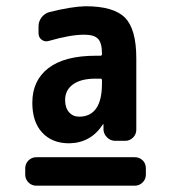

<svg xmlns="http://www.w3.org/2000/svg" viewBox="-20 -756 540 606"><path d="M301.8 -492.2V-502.9Q301.8 -507.8 296.9 -507.8H282.2Q235.4 -507.8 210.4 -489.7Q185.5 -471.7 185.5 -440.4Q185.5 -416 197.8 -401.9Q210 -387.7 230.5 -387.7Q301.8 -388.7 301.8 -492.2ZM296.9 -580.1Q301.8 -580.1 301.8 -585V-587.9Q301.8 -620.1 289.6 -633.3Q277.3 -646.5 246.1 -646.5Q202.1 -646.5 134.8 -627Q122.1 -623 111.8 -630.4Q101.6 -637.7 101.6 -651.4V-672.9Q101.6 -688.5 111.3 -701.2Q121.1 -713.9 135.7 -717.8Q206.1 -735.4 250 -736.3Q338.9 -736.3 374.5 -700.2Q410.2 -664.1 410.2 -572.3V-346.7Q410.2 -332 399.9 -321.8Q389.6 -311.5 375 -311.5H343.8Q329.1 -311.5 318.4 -321.8Q307.6 -332 306.6 -346.7V-363.3L305.7 -364.3Q304.7 -364.3 304.7 -363.3Q266.6 -304.7 198.2 -303.7Q144.5 -303.7 113.3 -337.4Q82 -371.1 82 -431.6Q82 -502 132.8 -541Q183.6 -580.1 282.2 -580.1ZM405.3 -259.8Q419.9 -259.8 430.2 -250Q440.4 -240.2 440.4 -224.6V-205.1Q440.4 -190.4 430.2 -180.2Q419.9 -169.9 405.3 -169.9H94.7Q80.1 -169.9 69.8 -180.2Q59.6 -190.4 59.6 -205.1V-224.6Q59.6 -239.3 69.8 -249.5Q80.1 -259.8 94.7 -259.8Z"/></svg>

Font: Rounded-L Mgen+ 1m bold
Style: Bold
Weight: 700
Designer: [Source Han Sans]
Ryoko NISHIZUKA  (kana & ideographs); Paul D. Hunt (Latin, Greek & Cyrillic); Wenlong ZHANG  (bopomofo
Version: Version 1.059.20150602